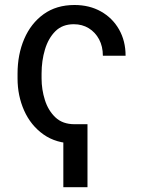

<svg xmlns="http://www.w3.org/2000/svg" viewBox="-20 -573 580 780"><path d="M282.7 -68.4V9.8Q208 9.8 156.5 -26.9Q105 -63.5 78.1 -123.8Q51.3 -184.1 51.3 -254.4V-273.9Q51.3 -351.6 78.4 -414.8Q105.5 -478 157.2 -515.4Q209 -552.7 282.7 -552.7Q343.3 -552.7 390.1 -526.4Q437 -500 463.6 -453.4Q490.2 -406.7 490.2 -346.7H397.9Q397.9 -384.3 382.6 -413.1Q367.2 -441.9 340.6 -458.3Q314 -474.6 279.8 -474.6Q233.4 -474.6 204.8 -446Q176.3 -417.5 162.6 -371.8Q148.9 -326.2 148.9 -273.9V-254.4Q148.9 -209.5 162.4 -166.7Q175.8 -124 205.1 -96.2Q234.4 -68.4 282.7 -68.4ZM335.4 -68.4V187.5H237.3V-68.4Z"/></svg>

Font: Sahel VF Regular
Style: Regular
Weight: 400
Foundry: Saber Rastikerdar (saber.rastikerdar@gmail.com)
Version: Version 3.4.0